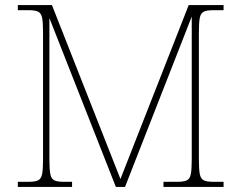

<svg xmlns="http://www.w3.org/2000/svg" viewBox="-20 -734 948 754"><path d="M50 0V-20H93Q118 -20 130 -26Q142 -32 145.5 -51Q149 -70 149 -108V-606Q149 -645 145.5 -663.5Q142 -682 130 -688Q118 -694 93 -694H50V-714H184L453 -31L721 -714H858V-694H817Q792 -694 780 -688Q768 -682 764.5 -663.5Q761 -645 761 -606V-108Q761 -70 764.5 -51Q768 -32 780 -26Q792 -20 817 -20H858V0H622V-20H677Q702 -20 714 -26Q726 -32 729.5 -51Q733 -70 733 -108V-669L471 0H435L174 -663V-108Q174 -70 177.5 -51Q181 -32 193 -26Q205 -20 230 -20H263V0Z"/></svg>

Font: Noto Serif Armenian Thin
Style: Regular
Weight: 250
Version: Version 2.007